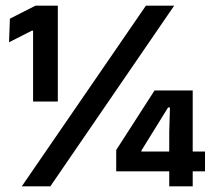

<svg xmlns="http://www.w3.org/2000/svg" viewBox="-20 -659 754 679"><path d="M184.5 -300H97V-550.5H92.5L12 -509.5L15 -593L105.5 -639H184.5ZM158 0H57L496 -639H596ZM661.5 0H578.5V-191.5L581 -279H574.5L480 -126.5V-98.5L440.5 -123H705V-53H391V-128.5L526.5 -339H661.5Z"/></svg>

Font: Anek Kannada SemiBold
Style: Regular
Weight: 600
Version: Version 1.003